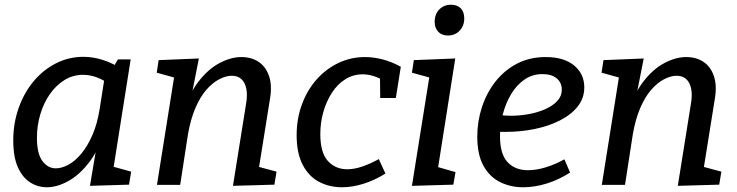

<svg xmlns="http://www.w3.org/2000/svg" viewBox="-20 -781 3115 811"><path d="M178 10Q140 10 107.5 -10.5Q75 -31 55.5 -74.5Q36 -118 36 -188Q36 -260 58.5 -324Q81 -388 121 -436.5Q161 -485 215.5 -513Q270 -541 333 -541Q372 -541 414 -528Q456 -515 499 -486L456 -493L478 -530H532L452 -25L418 -88L534 -56L525 -1L360 4L392 -186L421 -235Q400 -153 359 -98.5Q318 -44 270 -17Q222 10 178 10ZM216 -70Q241 -70 269.5 -85.5Q298 -101 324 -132.5Q350 -164 370.5 -211Q391 -258 401 -321L423 -461L440 -427Q411 -447 384 -456Q357 -465 331 -465Q288 -465 252.5 -443Q217 -421 191 -384Q165 -347 150.5 -299Q136 -251 136 -199Q136 -132 159 -101Q182 -70 216 -70Z M964 4 1019 -340Q1026 -379 1020.5 -406Q1015 -433 999.5 -447Q984 -461 959 -461Q934 -461 905.5 -446Q877 -431 851 -401Q825 -371 805 -324Q785 -277 774 -214L741 0H643L723 -503L757 -442L642 -474L650 -527L820 -534L783 -346L752 -295Q777 -383 818.5 -436.5Q860 -490 908 -515Q956 -540 999 -540Q1043 -540 1073.5 -519Q1104 -498 1117 -458Q1130 -418 1120 -361L1071 -55L1029 -88L1148 -56L1139 -1Z M1425 10Q1371 10 1327.5 -13Q1284 -36 1258.5 -85Q1233 -134 1233 -210Q1233 -280 1255.5 -340.5Q1278 -401 1317.5 -445.5Q1357 -490 1409.5 -515Q1462 -540 1522 -540Q1558 -540 1596.5 -530Q1635 -520 1673 -499L1652 -367H1586L1585 -457L1595 -444Q1552 -467 1512 -467Q1472 -467 1439 -446.5Q1406 -426 1382.5 -390Q1359 -354 1346 -309Q1333 -264 1333 -215Q1333 -136 1365 -101Q1397 -66 1447 -66Q1476 -66 1510 -77.5Q1544 -89 1580 -109L1608 -48Q1562 -19 1514.5 -4.5Q1467 10 1425 10Z M1720 4 1801 -503 1836 -442 1720 -474 1728 -527 1903 -534 1823 -26 1789 -87 1904 -54 1895 -1ZM1872 -631Q1846 -631 1831 -647Q1816 -663 1816 -689Q1816 -721 1835.5 -741Q1855 -761 1885 -761Q1911 -761 1926 -746Q1941 -731 1941 -703Q1941 -672 1921.5 -651.5Q1902 -631 1872 -631Z M2190 10Q2136 10 2092 -12Q2048 -34 2022 -81Q1996 -128 1996 -204Q1996 -268 2015.5 -328Q2035 -388 2072.5 -436Q2110 -484 2163.5 -512Q2217 -540 2285 -540Q2362 -540 2405 -504.5Q2448 -469 2448 -412Q2448 -366 2420 -331Q2392 -296 2344.5 -272Q2297 -248 2238 -236Q2179 -224 2117 -224Q2108 -224 2099 -224Q2090 -224 2081 -225L2087 -295Q2099 -294 2111.5 -293Q2124 -292 2137 -292Q2175 -292 2213.5 -299Q2252 -306 2283.5 -320Q2315 -334 2334 -354.5Q2353 -375 2353 -402Q2353 -432 2331.5 -450Q2310 -468 2271 -468Q2229 -468 2195.5 -445Q2162 -422 2139 -383.5Q2116 -345 2104 -298.5Q2092 -252 2092 -206Q2092 -130 2124 -96Q2156 -62 2210 -62Q2245 -62 2284.5 -74Q2324 -86 2364 -108L2388 -52Q2339 -21 2288.5 -5.5Q2238 10 2190 10Z M2843 4 2898 -340Q2905 -379 2899.5 -406Q2894 -433 2878.5 -447Q2863 -461 2838 -461Q2813 -461 2784.5 -446Q2756 -431 2730 -401Q2704 -371 2684 -324Q2664 -277 2653 -214L2620 0H2522L2602 -503L2636 -442L2521 -474L2529 -527L2699 -534L2662 -346L2631 -295Q2656 -383 2697.5 -436.5Q2739 -490 2787 -515Q2835 -540 2878 -540Q2922 -540 2952.5 -519Q2983 -498 2996 -458Q3009 -418 2999 -361L2950 -55L2908 -88L3027 -56L3018 -1Z"/></svg>

Font: Bitter Thin Medium
Style: Italic
Weight: 500
Italic angle: -9°
Version: Version 3.021